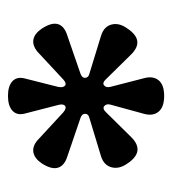

<svg xmlns="http://www.w3.org/2000/svg" viewBox="5 -752 432 482"><g transform="rotate(-90 221.0 -511.0)"><path d="M50.8 -408.2Q37.1 -428.2 42 -447Q46.9 -465.8 68.8 -473.1L167 -502.9Q176.3 -505.4 176.3 -513.4Q176.3 -521.5 166 -524.9L68.8 -558.1Q45.9 -565.4 41 -581.5Q36.1 -597.7 51.8 -622.1Q64 -640.1 79.3 -643.1Q94.7 -646 109.9 -632.8L180.2 -567.9Q190.9 -559.1 196.5 -564Q202.1 -568.8 198.2 -582L176.8 -665Q171.9 -684.6 184.1 -695.8Q196.3 -707 221.2 -707Q246.1 -707 258.1 -695.8Q270 -684.6 265.1 -665L244.1 -582Q241.2 -568.8 246.8 -564Q252.4 -559.1 262.2 -567.9L332 -632.8Q348.1 -646 363 -643.1Q377.9 -640.1 390.1 -622.1Q406.2 -597.7 401.4 -581.5Q396.5 -565.4 373 -558.1L276.9 -524.9Q266.1 -521 266.6 -513.2Q267.1 -505.4 275.9 -502.9L373 -473.1Q395.5 -465.8 400.4 -447Q405.3 -428.2 391.1 -408.2Q360.4 -361.3 324.2 -398.9L262.2 -461.9Q253.9 -470.7 247.6 -465.6Q241.2 -460.4 244.1 -449.2L266.1 -363.8Q271.5 -342.3 260.3 -328.6Q249 -314.9 221.2 -314.9Q193.4 -314.9 181.9 -328.6Q170.4 -342.3 175.8 -363.8L199.2 -449.2Q202.1 -460 195.8 -465.1Q189.5 -470.2 181.2 -461.9L119.1 -398.9Q82 -360.4 50.8 -408.2Z"/></g></svg>

Font: Linguistics Pro
Style: Bold
Weight: 700
Designer: Stefan Peev, Context Ltd
Foundry: Stefan Peev, Context Ltd
Version: Version 001.000